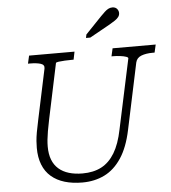

<svg xmlns="http://www.w3.org/2000/svg" viewBox="-62 -992 948 1065"><g transform="rotate(-5 412.5 -459.5)"><path d="M200 -348Q192 -310 187.5 -283Q183 -256 181 -236.5Q179 -217 179 -198Q179 -156 191 -125Q203 -94 226.5 -73.5Q250 -53 283.5 -43Q317 -33 359 -33Q420 -33 464 -56Q508 -79 538 -128.5Q568 -178 584 -258L667 -646Q669 -652 656 -656.5Q643 -661 623 -663.5Q603 -666 584 -666H575L585 -710H825L815 -666H804Q767 -666 741 -656Q715 -646 709 -620L631 -252Q611 -156 571.5 -96.5Q532 -37 477 -10Q422 17 354 17Q299 17 255.5 4Q212 -9 181 -35.5Q150 -62 134 -102.5Q118 -143 118 -196Q118 -214 119.5 -234.5Q121 -255 126 -283.5Q131 -312 140 -353L199 -631Q203 -652 180.5 -659Q158 -666 121 -666H110L120 -710H373L364 -666H355Q336 -666 315.5 -665Q295 -664 280.5 -662Q266 -660 265 -656ZM537 -893Q550 -906 560 -915.5Q570 -925 580.5 -930.5Q591 -936 603 -936Q620 -936 629 -925.5Q638 -915 638 -902Q638 -890 631 -880.5Q624 -871 611.5 -862.5Q599 -854 580 -843L467 -780H443L447 -799Z"/></g></svg>

Font: Roboto Serif ExtraLight
Style: Italic
Weight: 250
Italic angle: -10°
Designer: Greg Gazdowicz
Foundry: Commercial Type
Version: Version 1.008